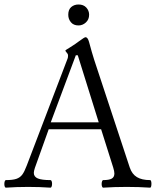

<svg xmlns="http://www.w3.org/2000/svg" viewBox="-22 -845 713 868"><path d="M-2.4 -13.2Q-2.4 -20 -0.5 -25.4Q1.5 -30.8 4.4 -30.8Q35.2 -30.8 51.8 -36.4Q68.4 -42 78.4 -55.2Q88.4 -68.4 98.6 -95.7L283.7 -580.6Q285.6 -585 285.6 -593.8Q285.6 -598.1 283.7 -601.6Q281.7 -605 277.6 -609.6Q273.4 -614.3 273.4 -616.7Q273.4 -618.2 293.9 -630.4Q321.3 -647.5 336.9 -659.7Q359.9 -676.8 364.7 -676.8Q374.5 -676.8 380.4 -655.8Q394 -605 403.8 -574.7L564.5 -87.9Q574.7 -57.6 597.2 -44.2Q619.6 -30.8 656.7 -30.8Q659.7 -30.8 661.1 -25.9Q662.6 -21 662.6 -14.2Q662.6 -6.8 661.1 -1.7Q659.7 3.4 656.7 3.4Q607.4 0 550.8 0Q494.1 0 444.3 3.4Q441.4 3.4 439.5 -1.5Q437.5 -6.3 437.5 -13.2Q437.5 -20 439.5 -25.4Q441.4 -30.8 444.3 -30.8Q471.2 -30.8 483.2 -37.6Q495.1 -44.4 495.1 -60.5Q495.1 -70.8 489.7 -87.9L435.1 -260.7H198.2L135.7 -85.9Q130.9 -71.3 130.9 -63.5Q130.9 -45.9 148.9 -38.3Q167 -30.8 206.1 -30.8Q209.5 -30.8 211.4 -25.9Q213.4 -21 213.4 -14.2Q213.4 -6.8 211.4 -1.7Q209.5 3.4 206.1 3.4Q158.7 0 105.5 0Q51.8 0 4.4 3.4Q1.5 3.4 -0.5 -1.5Q-2.4 -6.3 -2.4 -13.2ZM424.3 -292 329.6 -595.2H320.8L207.5 -292ZM286.6 -778.3Q286.6 -801.8 300 -813.2Q313.5 -824.7 333 -824.7Q355.5 -824.7 368.2 -810.8Q380.9 -796.9 380.9 -778.3Q380.9 -756.8 366.2 -743.4Q351.6 -730 333 -730Q310.5 -730 298.6 -744.4Q286.6 -758.8 286.6 -778.3Z"/></svg>

Font: JuniusX Light
Style: Regular
Weight: 300
Designer: Peter S. Baker
Foundry: Briery Creek Software
Version: Version 1.008